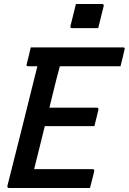

<svg xmlns="http://www.w3.org/2000/svg" viewBox="-20 -936 641 956"><path d="M358 -916H488Q499 -916 496 -905L469 -796H339Q328 -796 331 -807ZM25 0Q15 0 17 -11Q55 -160 92 -308.5Q129 -457 166 -606H121Q109 -606 113 -617Q119 -640 123.5 -659Q128 -678 133 -700H593Q604 -700 600 -689Q595 -667 590.5 -648Q586 -629 580 -606H278Q274 -590 269.5 -574Q265 -558 261 -542Q252 -507 243.5 -471.5Q235 -436 226 -400H462Q467 -400 469 -396.5Q471 -393 470 -389Q467 -377 461 -352.5Q455 -328 450 -308H203Q190 -254 176.5 -200.5Q163 -147 150 -94H440Q445 -94 448 -91Q451 -88 449 -83Q446 -69 440 -46Q434 -23 428 0Z"/></svg>

Font: Recursive Sn Lnr St Med
Style: Italic
Weight: 500
Italic angle: -15°
Version: Version 1.079;hotconv 1.0.112;makeotfexe 2.5.65598; ttfautoh